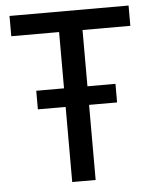

<svg xmlns="http://www.w3.org/2000/svg" viewBox="-51 -748 632 792"><g transform="rotate(-5 264.5 -352.5)"><path d="M216 0V-621H18V-705H511V-621H313V0ZM101 -311V-388H429V-311Z"/></g></svg>

Font: Nunito Sans 10pt Condensed SemiBold
Style: Regular
Weight: 600
Width: 3
Designer: Vernon Adams
Foundry: Vernon Adams
Version: Version 3.101;gftools[0.9.27]